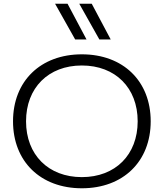

<svg xmlns="http://www.w3.org/2000/svg" viewBox="-20 -1002 880 1032"><path d="M420 10C642 10 790 -134 790 -350C790 -566 642 -710 420 -710C198 -710 50 -566 50 -350C50 -134 198 10 420 10ZM420 -50C240 -50 120 -170 120 -350C120 -530 240 -650 420 -650C600 -650 720 -530 720 -350C720 -170 600 -50 420 -50ZM445 -790 343 -982H276L384 -790ZM575 -790 473 -982H406L514 -790Z"/></svg>

Font: Gully Light
Style: Regular
Weight: 300
Designer: jaikishan Patel
Foundry: MagicType
Version: Version 1.000;Glyphs 3.2 (3242)